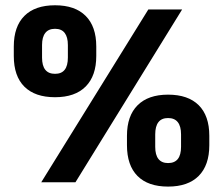

<svg xmlns="http://www.w3.org/2000/svg" viewBox="-20 -674 826 710"><path d="M132.5 0 528.5 -639H653.5L259 0ZM601.5 16Q527.5 16 488.5 -23.2Q449.5 -62.5 449.5 -137V-172Q449.5 -245.5 488.8 -284.8Q528 -324 601.5 -324Q675.5 -324 714.8 -285Q754 -246 754 -172V-137Q754 -63 714.8 -23.5Q675.5 16 601.5 16ZM601.5 -71Q625.5 -71 637.5 -86Q649.5 -101 649.5 -131V-177Q649.5 -207 637.5 -222.2Q625.5 -237.5 601.5 -237.5Q577.5 -237.5 565.8 -222.2Q554 -207 554 -177V-131Q554 -101 566 -86Q578 -71 601.5 -71ZM183.5 -314.5Q109.5 -314.5 70.2 -353.5Q31 -392.5 31 -467V-502Q31 -576 70.2 -615.2Q109.5 -654.5 183.5 -654.5Q257.5 -654.5 296.8 -615.2Q336 -576 336 -502V-467Q336 -393.5 296.8 -354Q257.5 -314.5 183.5 -314.5ZM183.5 -401Q207.5 -401 219.2 -416Q231 -431 231 -461V-507.5Q231 -537 219.2 -552.2Q207.5 -567.5 183.5 -567.5Q159.5 -567.5 147.5 -552.2Q135.5 -537 135.5 -507.5V-461Q135.5 -431 147.5 -416Q159.5 -401 183.5 -401Z"/></svg>

Font: Anek Bangla
Style: Bold
Weight: 700
Designer: Sulekha Rajkumar (Bangla), Yesha Goshar (Latin)
Foundry: Ek Type
Version: Version 1.003